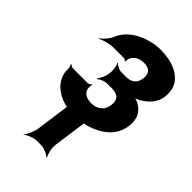

<svg xmlns="http://www.w3.org/2000/svg" viewBox="-237 -627 975 975"><g transform="rotate(45 250.5 -139.0)"><path d="M337 -160C331 -116 297 -96 259 -96C228 -96 200 -108 195 -136C193 -143 194 -160 197 -165L194 -167C191 -162 181 -156 174 -156H68C61 -156 52 -161 49 -165L45 -162C48 -158 53 -148 53 -141C51 -119 55 -99 63 -82C90 -23 161 10 239 10C296 10 353 -5 397 -33C436 -57 468 -93 476 -149C484 -207 462 -241 425 -262C414 -268 397 -274 387 -273L388 -269C397 -270 415 -277 426 -284C462 -305 494 -338 500 -384C503 -409 501 -431 494 -450C469 -511 397 -538 314 -538C289 -538 264 -534 242 -527C184 -511 128 -477 103 -417C94 -394 69 -367 53 -357L54 -354C70 -364 111 -376 136 -376H215C220 -376 227 -371 229 -366L231 -368C230 -372 233 -388 236 -394C248 -420 276 -431 305 -431C341 -431 362 -413 357 -373C351 -332 327 -316 289 -316H256C240 -316 218 -327 211 -337L208 -334C216 -324 220 -296 218 -278L216 -263C213 -244 200 -216 190 -206L193 -203C202 -213 228 -224 244 -224H277C319 -224 344 -209 337 -160ZM280 184 304 10C307 -14 326 -51 340 -64L338 -66C323 -54 288 -40 268 -40H233C213 -40 183 -54 174 -66L172 -64C180 -51 187 -14 184 10L160 184C157 208 140 245 128 258L129 260C142 248 176 234 196 234H231C251 234 282 248 293 260L296 258C286 245 277 208 280 184Z"/></g></svg>

Font: Asimov
Style: EdgeNarIt
Weight: 500
Designer: Google
Version: Version 2.000980: 2014